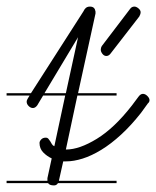

<svg xmlns="http://www.w3.org/2000/svg" viewBox="-20 -570 474 583"><path d="M334 -14H156Q152 -7 144 -7Q130 -7 126 -14H0V-21H124V-23V-29L137 -89Q122 -96 111 -107.5Q100 -119 100 -136Q100 -141 105 -146.5Q110 -152 119 -152Q124 -152 127 -148.5Q130 -145 132.5 -141Q135 -137 137.5 -132.5Q140 -128 145 -126L178 -280H111L93 -250Q87 -242 80 -242Q73 -242 67 -248Q61 -254 61 -261Q61 -266 65 -272L70 -280H0V-287H74L233 -535L237 -542L238 -543Q243 -550 253 -550Q262 -550 266 -545L268 -542L270 -535V-534V-529L217 -287H334V-280H215L180 -116H181Q221 -116 274 -148.5Q327 -181 380 -249L401 -277Q407 -285 414 -285Q421 -285 427.5 -278.5Q434 -272 434 -266Q434 -260 429 -256L408 -227Q378 -189 347.5 -161Q317 -133 287.5 -115Q258 -97 231 -88.5Q204 -80 181 -80H172L159 -22V-21H334ZM317 -409Q311 -400 303 -400Q296 -400 291 -406.5Q286 -413 286 -419Q286 -425 289 -430L375 -543Q380 -550 388 -550Q394 -550 400.5 -544.5Q407 -539 407 -533Q407 -527 403 -520ZM217 -457 115 -287H180Z"/></svg>

Font: Gruenewald VA 3. Klasse
Style: Regular
Weight: 400
Designer: Peter Wiegel
Foundry: Peter Wiegel, nach dem Schriftentwurf von Dr. H. Gr¸newald
Version: Version 0.007